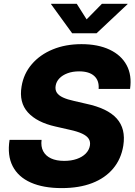

<svg xmlns="http://www.w3.org/2000/svg" viewBox="-20 -968 705 999"><path d="M300.8 10.7Q205.6 10.7 140.4 -18.1Q75.2 -46.9 46.1 -103Q17.1 -159.2 29.8 -240.2H196.3Q191.9 -205.6 204.8 -181.2Q217.8 -156.7 245.6 -143.8Q273.4 -130.9 314 -130.9Q350.6 -130.9 379.4 -140.9Q408.2 -150.9 426 -168.9Q443.8 -187 447.8 -210.4Q451.2 -231 441.4 -246.1Q431.6 -261.2 407.2 -272.7Q382.8 -284.2 341.8 -293L269 -309.6Q172.4 -331.1 125.2 -383.1Q78.1 -435.1 92.3 -518.6Q103 -584.5 145.5 -634Q188 -683.6 254.4 -710.9Q320.8 -738.3 403.8 -738.3Q489.7 -738.3 550.3 -709.7Q610.8 -681.2 638.9 -628.9Q667 -576.7 656.7 -505.4H493.2Q496.6 -548.8 470.2 -572.8Q443.8 -596.7 391.6 -596.7Q357.9 -596.7 331.5 -586.9Q305.2 -577.1 289.1 -560.3Q272.9 -543.5 269.5 -521.5Q266.1 -501 275.6 -486.1Q285.2 -471.2 307.9 -460.7Q330.6 -450.2 366.7 -442.4L428.2 -428.2Q483.4 -416.5 523.2 -397.5Q563 -378.4 587.2 -351.6Q611.3 -324.7 619.9 -289.6Q628.4 -254.4 621.6 -210.4Q610.4 -140.6 568.8 -91.1Q527.3 -41.5 459.7 -15.4Q392.1 10.7 300.8 10.7ZM379.4 -948.2 430.7 -867.2 510.3 -948.2H644L643.6 -946.3L482.4 -794.9H355.5L245.6 -946.3L246.1 -948.2Z"/></svg>

Font: Inter 24pt ExtraBold
Style: Italic
Weight: 800
Italic angle: -9.3988°
Designer: Rasmus Andersson
Foundry: rsms
Version: Version 4.001;git-66647c0bb